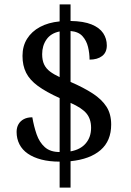

<svg xmlns="http://www.w3.org/2000/svg" viewBox="-20 -780 599 879"><path d="M253 -40Q206 -40 169.5 -49.5Q133 -59 107.5 -76.5Q82 -94 69 -119.5Q56 -145 56 -176Q56 -196 64.5 -211Q73 -226 89 -234.5Q105 -243 128 -243Q135 -202 147.5 -165.5Q160 -129 185 -106.5Q210 -84 253 -84V-331Q191 -359 153.5 -386.5Q116 -414 99.5 -447Q83 -480 83 -524Q83 -569 104 -602.5Q125 -636 163 -656.5Q201 -677 253 -682V-760H303V-684Q363 -683 399.5 -668Q436 -653 452.5 -628Q469 -603 469 -572Q469 -540 447.5 -523.5Q426 -507 390 -507Q390 -536 383 -565Q376 -594 357.5 -614.5Q339 -635 303 -638V-405Q363 -379 404.5 -352Q446 -325 467.5 -291.5Q489 -258 489 -210Q489 -135 440.5 -93Q392 -51 303 -42V79H253ZM303 -87Q348 -95 372.5 -123.5Q397 -152 397 -195Q397 -235 376 -260.5Q355 -286 303 -309ZM253 -636Q213 -628 193 -599.5Q173 -571 173 -532Q173 -504 182 -485Q191 -466 209 -452.5Q227 -439 253 -427Z"/></svg>

Font: Noto Serif Telugu
Style: Regular
Weight: 400
Designer: Jelle Bosma - Monotype Design Team
Foundry: Monotype Imaging Inc.
Version: Version 2.003